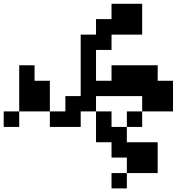

<svg xmlns="http://www.w3.org/2000/svg" viewBox="21 -838 957 1040"><g transform="rotate(-90 500.0 -317.5)"><path d="M333 -692.4V-776.4H417V-692.4ZM0 -109.4V-192.4H83V-109.4ZM417 -692.4H667V-609.4H583V-526.4H417ZM333 -109.4H250V57.6H83V-109.4H167V-192.4H250V-276.4H417V-192.4H333ZM333 -109.4H417V-26.4H333ZM417 -26.4H500V-276.4H417V-359.4H333V-526.4H417V-442.4H500V-359.4H833V-276.4H917V-192.4H1000V-26.4H833V-192.4H750V-276.4H583V-192.4H667V57.6H583V140.6H417Z"/></g></svg>

Font: KH Dot Dougenzaka 12
Style: Regular
Weight: 400
Designer: Original version for X68000 by Keitarou Hiraki (http://hp.vector.co.jp/authors/VA000874/) / TrueType conversion by Homem
Version: Version 1.00.20150527